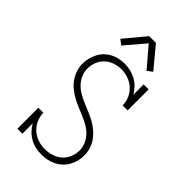

<svg xmlns="http://www.w3.org/2000/svg" viewBox="-285 -1065 1170 1170"><g transform="rotate(45 300.0 -479.5)"><path d="M317 8Q291 8 265.5 2.5Q240 -3 217 -16Q194 -29 175.5 -48Q157 -67 145 -89V0H102V-181H145Q145 -150 158 -121Q171 -92 193.5 -71.5Q216 -51 246 -40.5Q276 -30 306 -30Q336 -30 365.5 -39Q395 -48 417.5 -67.5Q440 -87 452 -115.5Q464 -144 464 -174Q464 -202 452 -229Q440 -256 420.5 -276Q401 -296 376 -310Q351 -324 325 -335Q299 -346 272.5 -357Q246 -368 221 -382Q196 -396 174 -414Q152 -432 136 -455Q120 -478 111 -505.5Q102 -533 102 -562Q102 -586 108 -609.5Q114 -633 125 -654.5Q136 -676 153 -693Q170 -710 191.5 -721.5Q213 -733 236.5 -738Q260 -743 284 -743Q310 -743 335.5 -737Q361 -731 383.5 -718.5Q406 -706 424.5 -687Q443 -668 455 -646V-735H498V-554H455Q455 -585 442.5 -613.5Q430 -642 407 -663Q384 -684 354.5 -694.5Q325 -705 295 -705Q265 -705 237 -695.5Q209 -686 187.5 -666Q166 -646 155 -618Q144 -590 144 -561Q144 -533 155.5 -506.5Q167 -480 187 -459.5Q207 -439 232 -425Q257 -411 283 -400Q309 -389 335.5 -378Q362 -367 386.5 -353.5Q411 -340 433 -321.5Q455 -303 471.5 -280Q488 -257 497 -229.5Q506 -202 506 -174Q506 -149 500 -125Q494 -101 482 -79.5Q470 -58 452 -41Q434 -24 412 -13Q390 -2 365.5 3Q341 8 317 8ZM191 -806 158 -831 271 -967H329L442 -831L409 -806L300 -934Z"/></g></svg>

Font: Iosevka Etoile Extralight
Style: Regular
Weight: 200
Designer: Belleve Invis
Foundry: Belleve Invis
Version: Version 22.1.2; ttfautohint (v1.8.4)